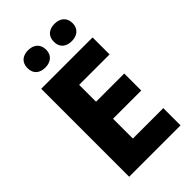

<svg xmlns="http://www.w3.org/2000/svg" viewBox="-274 -1064 1102 1102"><g transform="rotate(-45 277.5 -513.0)"><path d="M112 -904C112 -856 145 -834 187 -834C228 -834 263 -856 263 -904C263 -953 228 -975 187 -975C145 -975 112 -953 112 -904ZM326 -904C326 -856 359 -834 402 -834C443 -834 478 -856 478 -904C478 -953 443 -975 402 -975C359 -975 326 -953 326 -904ZM501 -51V-191H254V-352H483V-490H254V-627H501V-765H84V-51Z"/></g></svg>

Font: Noto Sans Tamil UI ExtraBold
Style: Regular
Weight: 800
Designer: Jelle Bosma - Monotype Design Team
Foundry: Monotype Imaging Inc.
Version: Version 2.004